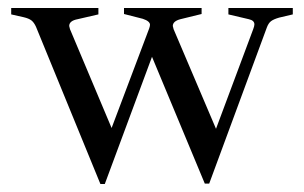

<svg xmlns="http://www.w3.org/2000/svg" viewBox="-20 -449 760 480"><path d="M70 -382Q65 -393 58.5 -398Q52 -403 39 -406L8 -413V-429H226V-413L174 -401Q153 -397 153 -384L155 -376L259 -129L353 -378Q355 -384 355 -387Q355 -396 337 -402L290 -414V-429H484V-414L431 -401Q412 -396 412 -384L414 -376L520 -127L613 -376Q616 -384 616 -388Q616 -398 602 -401L551 -413V-429H712V-413L678 -405Q664 -401 657.5 -396Q651 -391 647 -380L503 10H492L360 -307L242 11H231Z"/></svg>

Font: Ibarra Real Nova
Style: Regular
Weight: 400
Designer: Jose Maria Ribagorda & Octavio Pardo
Foundry: Jose Maria Ribagorda
Version: Version 1.014